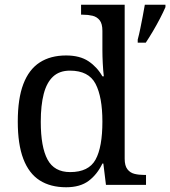

<svg xmlns="http://www.w3.org/2000/svg" viewBox="-20 -780 718 810"><path d="M259 10Q193 10 147.5 -19Q102 -48 78.5 -109.5Q55 -171 55 -267Q55 -364 78.5 -425.5Q102 -487 147.5 -516.5Q193 -546 259 -546Q317 -546 353.5 -521.5Q390 -497 412 -458H418Q415 -483 413.5 -513.5Q412 -544 412 -568V-650Q412 -680 400.5 -694.5Q389 -709 370.5 -713.5Q352 -718 330 -718H322V-760H506V-110Q506 -81 517.5 -66Q529 -51 547.5 -46.5Q566 -42 588 -42H596V0H427L416 -90H412Q390 -44 354 -17Q318 10 259 10ZM276 -54Q354 -54 383 -106.5Q412 -159 412 -267Q412 -371 383 -426.5Q354 -482 275 -482Q231 -482 204 -457Q177 -432 164.5 -384Q152 -336 152 -266Q152 -160 180.5 -107Q209 -54 276 -54ZM561 -613Q567 -635 572 -660Q577 -685 582 -710.5Q587 -736 591 -760H678V-750Q669 -729 655 -702Q641 -675 625 -648Q609 -621 595 -600H561Z"/></svg>

Font: Noto Serif Sinhala
Style: Regular
Weight: 400
Designer: Jelle Bosma - Monotype Design Team
Foundry: Monotype Imaging Inc.
Version: Version 2.006